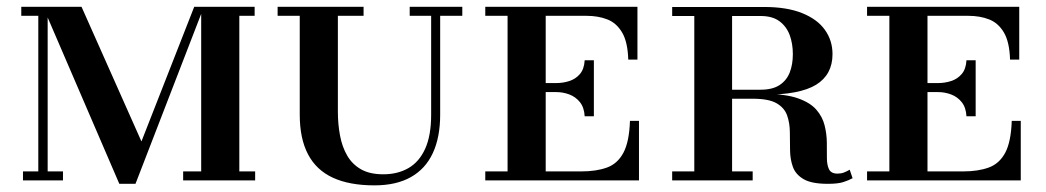

<svg xmlns="http://www.w3.org/2000/svg" viewBox="-20 -530 3074 564"><path d="M330.5 10 106.5 -510H219.5L395.5 -114.5L550.5 -510H579L378 10ZM47.5 0V-26.5H165V0ZM92.5 0V-483.5H42.5V-510H120V0ZM518 0V-26.5H729.5V0ZM571 0V-510H728V-483.5H683V0Z M1080 14.5Q1006.5 14.5 957.8 -8Q909 -30.5 884.8 -76.8Q860.5 -123 860.5 -193V-510H972.5V-202.5Q972.5 -165.5 978.8 -132Q985 -98.5 1000 -72.8Q1015 -47 1040.8 -32.5Q1066.5 -18 1106 -18Q1148 -18 1179.8 -36.2Q1211.5 -54.5 1229 -93.2Q1246.5 -132 1246.5 -193V-510H1273V-193Q1273 -127 1251.5 -80.5Q1230 -34 1187 -9.8Q1144 14.5 1080 14.5ZM795.5 -483.5V-510H1048V-483.5ZM1183.5 -483.5V-510H1338V-483.5Z M1697.5 -188.5Q1696 -214.5 1683.5 -230Q1671 -245.5 1652.5 -252.5Q1634 -259.5 1614 -259.5H1559V-286H1614Q1634 -286 1652.5 -292Q1671 -298 1683.5 -312.5Q1696 -327 1697.5 -353H1724.5V-188.5ZM1830.5 -175H1857V0H1405.5V-26.5H1471V-483.5H1405.5V-510H1852.5V-355H1825.5Q1824 -406.5 1807.5 -434.5Q1791 -462.5 1764 -473Q1737 -483.5 1703.5 -483.5H1583V-26.5H1688Q1731.5 -26.5 1762.8 -37.8Q1794 -49 1811.2 -81.2Q1828.5 -113.5 1830.5 -175Z M2092 -251.5V-266.5H2214.5Q2249 -266.5 2269.8 -280Q2290.5 -293.5 2299.8 -317Q2309 -340.5 2309 -371Q2309 -401.5 2299.8 -426.8Q2290.5 -452 2269.8 -467.5Q2249 -483 2214.5 -483H1954.5V-509.5H2225Q2291.5 -509.5 2336.2 -491.5Q2381 -473.5 2403.2 -442.2Q2425.5 -411 2425.5 -371Q2425.5 -311 2377.5 -281.2Q2329.5 -251.5 2221.5 -251.5ZM1954.5 0V-26.5H2191V0ZM2019.5 0V-509.5H2130.5V0ZM2412 10Q2364.5 10 2341 -3.5Q2317.5 -17 2309.2 -39.5Q2301 -62 2300.8 -88.8Q2300.5 -115.5 2300.2 -142Q2300 -168.5 2292.2 -190.8Q2284.5 -213 2261.5 -226.5Q2238.5 -240 2191 -240H2092V-254H2227.5Q2288 -254 2324 -241.2Q2360 -228.5 2378 -207.8Q2396 -187 2402.2 -162Q2408.5 -137 2408.8 -112Q2409 -87 2409 -66.2Q2409 -45.5 2415.2 -32.8Q2421.5 -20 2440 -20Q2450.5 -20 2459 -23.2Q2467.5 -26.5 2476 -31.5L2484.5 -6.5Q2472.5 0 2456.8 5Q2441 10 2412 10Z M2819 -188.5Q2817.5 -214.5 2805 -230Q2792.5 -245.5 2774 -252.5Q2755.5 -259.5 2735.5 -259.5H2680.5V-286H2735.5Q2755.5 -286 2774 -292Q2792.5 -298 2805 -312.5Q2817.5 -327 2819 -353H2846V-188.5ZM2952 -175H2978.5V0H2527V-26.5H2592.5V-483.5H2527V-510H2974V-355H2947Q2945.5 -406.5 2929 -434.5Q2912.5 -462.5 2885.5 -473Q2858.5 -483.5 2825 -483.5H2704.5V-26.5H2809.5Q2853 -26.5 2884.2 -37.8Q2915.5 -49 2932.8 -81.2Q2950 -113.5 2952 -175Z"/></svg>

Font: Bodoni Moda SC 9pt Medium
Style: Regular
Weight: 500
Designer: Owen Earl
Foundry: indestructible type
Version: Version 2.005